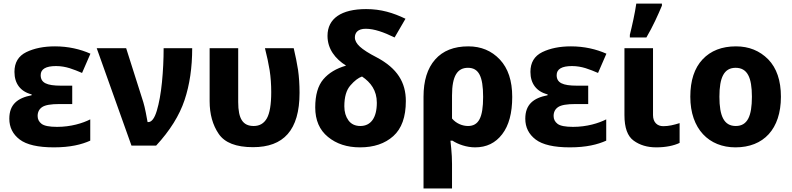

<svg xmlns="http://www.w3.org/2000/svg" viewBox="-20 -816 4437 1076"><path d="M321.8 -335.9C241.2 -335.9 208 -352.1 208 -395C208 -428.7 236.8 -445.8 293.9 -445.8C350.1 -445.8 393.1 -426.8 439.9 -407.2L486.8 -515.1C429.7 -540.5 362.8 -556.2 288.1 -556.2C225.1 -556.2 171.9 -545.4 127.4 -523.9C83 -502 61 -465.3 61 -413.1C61 -347.2 95.2 -302.7 157.2 -287.1V-282.2C78.6 -267.1 32.2 -231 32.2 -150.9C32.2 -102.5 51.8 -63.5 90.3 -34.2C128.9 -4.9 192.9 9.8 282.2 9.8C374 9.8 437 -5.9 485.8 -27.8V-147C443.4 -125.5 377.4 -105 299.8 -105C256.3 -105 227.5 -110.8 212.9 -122.1C198.2 -133.3 190.9 -147.9 190.9 -166C190.9 -188 199.7 -205.1 216.8 -216.3C233.9 -227.5 265.6 -232.9 313 -232.9H384.8V-335.9Z M716.8 0H855C932.6 -84 985.4 -168.9 1014.2 -254.9C1043 -340.8 1057.1 -438 1057.1 -545.9H897C897 -482.9 894 -419.4 887.7 -355.5C881.3 -291.5 871.6 -238.3 858.9 -195.8C846.2 -153.3 830.1 -131.8 811 -131.8H807.1C804.7 -145 801.3 -163.1 796.9 -186C792.5 -209 787.6 -228 783.2 -243.2L687 -545.9H522Z M1397.9 8.8C1568.4 8.8 1658.7 -85.4 1658.7 -295.9C1658.7 -342.8 1655.8 -385.3 1650.4 -423.8C1644.5 -461.9 1636.2 -502.4 1626 -545.9H1464.8C1476.1 -502 1484.9 -460.4 1491.2 -421.9C1497.1 -383.3 1500 -342.3 1500 -299.8C1500 -230.5 1491.7 -181.6 1475.6 -152.8C1459 -124 1434.6 -109.9 1401.9 -109.9C1341.8 -109.9 1314.9 -148.9 1314.9 -244.1V-545.9H1154.8V-249C1154.8 -176.3 1171.9 -115.2 1205.6 -65.9C1239.3 -16.1 1303.2 8.8 1397.9 8.8Z M2031.7 -765.1C1893.1 -765.1 1815.4 -712.4 1815.4 -615.2C1815.4 -541.5 1858.4 -486.8 1919.4 -448.2C1864.7 -432.6 1822.3 -407.2 1792 -371.6C1761.7 -335.9 1746.6 -283.2 1746.6 -213.9C1746.6 -142.6 1770.5 -87.4 1817.9 -48.8C1865.2 -9.8 1924.8 9.8 1997.6 9.8C2075.2 9.8 2137.2 -11.2 2184.1 -53.2C2231 -95.2 2254.4 -160.6 2254.4 -250C2254.4 -354 2206.5 -433.1 2091.8 -494.1C2046.9 -517.1 2015.1 -537.6 1996.6 -554.7C1978 -571.8 1968.8 -588.9 1968.8 -606C1968.8 -632.8 1985.4 -654.8 2029.8 -654.8C2077.1 -654.8 2131.3 -635.3 2191.4 -606L2252.4 -710.9C2183.6 -744.1 2115.7 -765.1 2031.7 -765.1ZM2008.8 -387.2C2057.6 -354.5 2091.8 -309.1 2091.8 -240.2C2091.8 -155.8 2058.1 -109.9 1999.5 -109.9C1970.2 -109.9 1947.8 -120.6 1932.6 -141.6C1917.5 -162.6 1909.7 -188.5 1909.7 -220.2C1909.7 -272.5 1920.9 -311.5 1943.8 -337.4C1966.3 -363.3 1987.8 -379.9 2008.8 -387.2Z M2602.5 -436C2662.6 -436 2687.5 -388.7 2687.5 -272.9C2687.5 -157.2 2662.6 -109.9 2602.5 -109.9C2571.8 -109.9 2536.1 -124 2513.2 -151.9V-280.8C2513.2 -391.6 2543.9 -436 2602.5 -436ZM2850.6 -272.9C2850.6 -363.3 2827.6 -433.1 2781.2 -482.4C2734.9 -531.7 2675.8 -556.2 2604.5 -556.2C2523.9 -556.2 2461.9 -531.7 2418.5 -482.4C2375 -433.1 2353.5 -363.3 2353.5 -273.9V240.2H2513.2V103C2513.2 74.2 2511.7 45.4 2508.8 16.1L2504.4 -27.8H2515.6C2547.4 -6.8 2595.7 9.8 2642.6 9.8C2706.5 9.8 2756.8 -14.6 2794.4 -64C2832 -112.8 2850.6 -182.6 2850.6 -272.9Z M3213.4 -335.9C3132.8 -335.9 3099.6 -352.1 3099.6 -395C3099.6 -428.7 3128.4 -445.8 3185.5 -445.8C3241.7 -445.8 3284.7 -426.8 3331.5 -407.2L3378.4 -515.1C3321.3 -540.5 3254.4 -556.2 3179.7 -556.2C3116.7 -556.2 3063.5 -545.4 3019 -523.9C2974.6 -502 2952.6 -465.3 2952.6 -413.1C2952.6 -347.2 2986.8 -302.7 3048.8 -287.1V-282.2C2970.2 -267.1 2923.8 -231 2923.8 -150.9C2923.8 -102.5 2943.4 -63.5 2981.9 -34.2C3020.5 -4.9 3084.5 9.8 3173.8 9.8C3265.6 9.8 3328.6 -5.9 3377.4 -27.8V-147C3335 -125.5 3269 -105 3191.4 -105C3147.9 -105 3119.1 -110.8 3104.5 -122.1C3089.8 -133.3 3082.5 -147.9 3082.5 -166C3082.5 -188 3091.3 -205.1 3108.4 -216.3C3125.5 -227.5 3157.2 -232.9 3204.6 -232.9H3276.4V-335.9Z M3479.5 -545.9V-170.9C3479.5 -100.1 3496.6 -52.7 3531.2 -27.8C3565.4 -2.9 3607.4 9.8 3657.7 9.8C3712.4 9.8 3756.8 0 3788.6 -15.1V-126C3755.4 -115.7 3728.5 -108.9 3696.8 -108.9C3664.1 -108.9 3639.6 -129.9 3639.6 -170.9V-545.9ZM3602.5 -606C3639.2 -668.5 3667.5 -731.9 3689.5 -784.2V-795.9H3545.9C3539.1 -746.1 3521.5 -667 3509.8 -621.1V-606Z M4356.4 -273.9C4356.4 -364.7 4332.5 -434.6 4285.2 -483.4C4237.3 -531.7 4177.2 -556.2 4104.5 -556.2C4025.4 -556.2 3962.9 -531.7 3917.5 -483.4C3871.6 -434.6 3848.6 -364.7 3848.6 -273.9C3848.6 -92.3 3954.1 9.8 4101.6 9.8C4258.8 9.8 4356.4 -92.3 4356.4 -273.9ZM4011.7 -273.9C4011.7 -381.8 4037.6 -436 4102.5 -436C4168.5 -436 4193.8 -381.8 4193.8 -273.9C4193.8 -166 4169.4 -109.9 4103.5 -109.9C4037.1 -109.9 4011.7 -166 4011.7 -273.9Z"/></svg>

Font: Avrile Sans
Style: Bold
Weight: 700
Designer: Monotype Design Team, Google (font), Stefan Peev (BGR Cyrillic), Cristiano Sobral (main changes)
Foundry: The Avrile Sans Project Authors
Version: Version 3.110